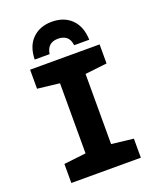

<svg xmlns="http://www.w3.org/2000/svg" viewBox="-168 -1037 936 1137"><g transform="rotate(-20 300.0 -468.5)"><path d="M298 -937Q223 -937 176 -891.5Q129 -846 127 -761H221Q231 -830 298 -830Q330 -830 350.5 -814.5Q371 -799 376 -761H471Q468 -845 421.5 -891Q375 -937 298 -937ZM519 0V-120L381 -136V-578L519 -594V-714H81V-594L220 -578V-136L81 -120V0Z"/></g></svg>

Font: Noto Sans Mono UI ExtraBold
Style: Regular
Weight: 800
Designer: Monotype Design team
Foundry: Monotype Imaging Inc.
Version: 1.000